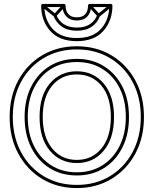

<svg xmlns="http://www.w3.org/2000/svg" viewBox="-20 -935 780 975"><path d="M370 -60Q296 -60 240 -95.5Q184 -131 152.5 -194Q121 -257 121 -341Q121 -341 121 -341Q121 -341 121 -341Q121 -425 152.5 -488Q184 -551 240 -585.5Q296 -620 370 -620Q370 -620 370 -620Q370 -620 370 -620Q444 -620 500 -585Q556 -550 587.5 -487.5Q619 -425 619 -341Q619 -341 619 -341Q619 -341 619 -341Q619 -257 587.5 -194Q556 -131 500 -95.5Q444 -60 370 -60Q370 -60 370 -60Q370 -60 370 -60ZM370 -44Q370 -44 370 -44Q370 -44 370 -44Q448 -44 507.5 -81Q567 -118 601 -185Q635 -252 635 -341Q635 -341 635 -341Q635 -341 635 -341Q635 -430 601 -496Q567 -562 507.5 -599Q448 -636 370 -636Q370 -636 370 -636Q370 -636 370 -636Q292 -636 232.5 -599.5Q173 -563 139 -496.5Q105 -430 105 -341Q105 -341 105 -341Q105 -341 105 -341Q105 -252 139 -185Q173 -118 232.5 -81Q292 -44 370 -44ZM370 -123Q292 -123 244.5 -181.5Q197 -240 197 -341Q197 -442 244.5 -499.5Q292 -557 370 -557Q448 -557 495.5 -499.5Q543 -442 543 -341Q543 -240 495.5 -181.5Q448 -123 370 -123ZM370 4Q275 4 201.5 -40.5Q128 -85 86.5 -163Q45 -241 45 -341Q45 -441 86.5 -518.5Q128 -596 201.5 -640Q275 -684 370 -684Q465 -684 538.5 -640Q612 -596 653.5 -518.5Q695 -441 695 -341Q695 -241 653.5 -163Q612 -85 538.5 -40.5Q465 4 370 4ZM370 -107Q454 -107 506.5 -169.5Q559 -232 559 -341Q559 -449 506.5 -511Q454 -573 370 -573Q286 -573 233.5 -511.5Q181 -450 181 -341Q181 -232 233.5 -169.5Q286 -107 370 -107ZM370 20Q469 20 546 -26.5Q623 -73 667 -154.5Q711 -236 711 -341Q711 -446 667 -527Q623 -608 546 -654Q469 -700 370 -700Q271 -700 194 -654Q117 -608 73 -527Q29 -446 29 -341Q29 -236 73 -154.5Q117 -73 194 -26.5Q271 20 370 20ZM488 -854 474 -860Q463 -830 437 -812.5Q411 -795 370 -795Q370 -795 370 -795Q370 -795 370 -795Q330 -795 303.5 -812.5Q277 -830 266 -860L252 -854Q265 -820 294.5 -799.5Q324 -779 370 -779Q370 -779 370 -779Q370 -779 370 -779Q417 -779 446 -799.5Q475 -820 488 -854ZM441 -912 429 -902 475 -852Q477 -849 480.5 -849Q484 -849 486 -851L548 -901L538 -913L476 -863Q474 -862 481.5 -861Q489 -860 487 -862ZM202 -913 192 -901 254 -851Q256 -849 259.5 -849Q263 -849 265 -852L311 -902L299 -912L253 -862Q251 -860 258.5 -861Q266 -862 264 -863ZM370 -742Q288 -742 246.5 -789Q205 -836 205 -907L197 -899H305L297 -907Q297 -873 316.5 -852Q336 -831 370 -831Q405 -831 424 -852Q443 -873 443 -907L435 -899H543L535 -907Q535 -836 493.5 -789Q452 -742 370 -742ZM370 -726Q459 -726 505 -778Q551 -830 551 -907Q551 -910 548.5 -912.5Q546 -915 543 -915H435Q432 -915 429.5 -912.5Q427 -910 427 -907Q427 -879 413 -863Q399 -847 370 -847Q342 -847 327.5 -863Q313 -879 313 -907Q313 -910 310.5 -912.5Q308 -915 305 -915H197Q194 -915 191.5 -912.5Q189 -910 189 -907Q189 -830 235 -778Q281 -726 370 -726Z"/></svg>

Font: Tilt Prism
Style: Regular
Weight: 400
Version: Version 1.000